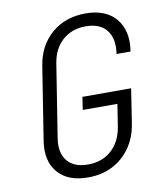

<svg xmlns="http://www.w3.org/2000/svg" viewBox="-84 -810 767 889"><g transform="rotate(-10 300.0 -365.0)"><path d="M259 10Q164 10 117 -45Q70 -100 85 -194L139 -536Q154 -630 218.5 -685Q283 -740 378 -740Q473 -740 520.5 -683Q568 -626 553 -530H487Q498 -601 466.5 -641Q435 -681 369 -681Q303 -681 259.5 -642.5Q216 -604 205 -536L151 -194Q140 -126 171.5 -87.5Q203 -49 269 -49Q336 -49 380 -89Q424 -129 435 -200L451 -302H288L297 -362H526L501 -200Q491 -136 457.5 -88.5Q424 -41 373.5 -15.5Q323 10 259 10Z"/></g></svg>

Font: NKDuy Mono ExtraLight
Style: Italic
Weight: 200
Italic angle: -9°
Monospace: yes
Designer: NKDuy
Foundry: NKDuy
Version: Version 2.251; ttfautohint (v1.8.4.7-5d5b)